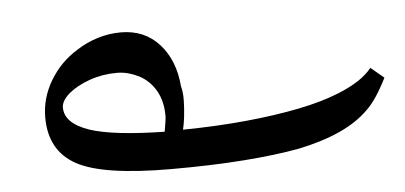

<svg xmlns="http://www.w3.org/2000/svg" viewBox="-34 -378 922 437"><g transform="rotate(-5 427.0 -160.0)"><path d="M342 0Q186 0 126 -33Q66 -66 66 -142Q66 -186 89.5 -225.5Q113 -265 152 -289Q175 -304 201 -312Q227 -320 254 -320Q308 -320 341.5 -283Q375 -246 380 -186Q384 -171 383.5 -152Q383 -133 381 -116Q379 -99 376 -87Q454 -88 521 -94.5Q588 -101 642.5 -112Q697 -123 736 -139Q763 -150 782 -162.5Q801 -175 813 -190L843 -165Q831 -141 819 -123Q807 -105 795 -94Q745 -44 635 -21Q581 -11 508 -5.5Q435 0 342 0ZM334 -86Q336 -98 337.5 -107Q339 -116 339 -122Q339 -155 325.5 -179Q312 -203 288 -216Q276 -222 263.5 -225.5Q251 -229 237 -229Q204 -229 174.5 -218.5Q145 -208 126 -192Q108 -176 108 -161Q108 -125 163 -106Q190 -97 233 -92Q276 -87 334 -86Z"/></g></svg>

Font: Noto Naskh Arabic Medium
Style: Regular
Weight: 500
Designer: Monotype Design Team, David Williams, Mohamad Dakak and Nizar Qandah
Foundry: Monotype Imaging Inc.
Version: Version 2.016